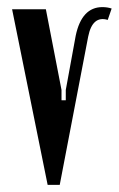

<svg xmlns="http://www.w3.org/2000/svg" viewBox="-20 -520 334 540"><path d="M283 -464Q240 -477 228 -417L148 0H114L14 -494H109L153 -267V-238H165V-267L193 -420Q210 -500 268 -500Q282 -500 294 -496Z"/></svg>

Font: Moniqa ExtBd Cond Paragraph
Style: Regular
Weight: 800
Width: 3
Designer: Rajesh Rajput
Foundry: Rajesh Rajput
Version: Version 1.000